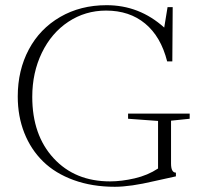

<svg xmlns="http://www.w3.org/2000/svg" viewBox="-20 -696 765 729"><path d="M416 13.2Q330.1 13.2 260 -12.2Q189.9 -37.6 143.6 -83Q97.2 -128.4 72.3 -191.4Q47.4 -254.4 47.4 -329.6Q47.4 -429.2 89.4 -508.1Q131.3 -586.9 208.5 -631.6Q285.6 -676.3 384.8 -676.3Q509.3 -676.3 603.5 -591.3L616.2 -668.9H635.7L634.3 -462.9H614.7Q590.8 -557.1 531.2 -606.4Q471.7 -655.8 382.8 -655.8Q303.7 -655.8 239.5 -613.3Q175.3 -570.8 138.9 -495.6Q102.5 -420.4 102.5 -328.1Q102.5 -183.1 183.6 -95.2Q264.6 -7.3 397.9 -7.3Q441.4 -7.3 491.2 -18.8Q541 -30.3 580.1 -56.2V-236.8L466.3 -245.1V-264.6H700.2V-245.1L629.4 -237.8V-75.2Q629.4 -40.5 647.9 -40.5V-26.4Q590.8 -14.2 565.9 -8.3Q475.1 13.2 416 13.2Z"/></svg>

Font: Elstob ExtraLight
Style: Regular
Weight: 200
Designer: Peter S. Baker
Version: Version 1.015